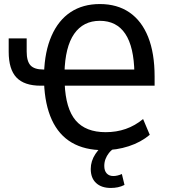

<svg xmlns="http://www.w3.org/2000/svg" viewBox="-20 -734 842 950"><path d="M492 9Q399 9 335 -28.5Q271 -66 236.5 -141Q202 -216 198 -325L213 -310H181Q100 -310 61.5 -350.5Q23 -391 23 -478V-544H112V-479Q112 -431 131 -410.5Q150 -390 195 -390H216L198 -371Q201 -479 235 -556.5Q269 -634 329.5 -674Q390 -714 474 -714Q560 -714 620.5 -672.5Q681 -631 713 -551Q745 -471 745 -355V-310H284L300 -321Q305 -196 354.5 -138Q404 -80 503 -80Q556 -80 602 -96Q648 -112 688 -145L721 -67Q677 -30 617 -10.5Q557 9 492 9ZM474 -631Q392 -631 347 -566.5Q302 -502 299 -373L286 -390H659L645 -372Q643 -502 600 -566.5Q557 -631 474 -631ZM528 196Q482 196 455.5 171.5Q429 147 429 102Q429 63 452 28Q475 -7 515 -33L545 0Q530 9 519 23Q508 37 502 53Q496 69 496 87Q496 111 508 124Q520 137 541 137Q550 137 561 134.5Q572 132 583 127L596 181Q580 189 563.5 192.5Q547 196 528 196Z"/></svg>

Font: Nunito Sans 10pt Condensed SemiBold
Style: Regular
Weight: 600
Width: 3
Designer: Vernon Adams
Foundry: Vernon Adams
Version: Version 3.101;gftools[0.9.27]